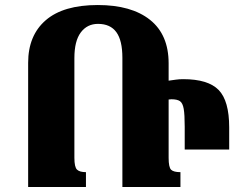

<svg xmlns="http://www.w3.org/2000/svg" viewBox="-20 -744 950 764"><path d="M322 0H92V-494Q92 -603 162 -663.5Q232 -724 369 -724Q503 -724 577 -665Q651 -606 651 -492V-423Q666 -425 679.5 -427Q693 -429 709 -429Q808 -429 850 -386Q892 -343 892 -237V-149H715V-240Q715 -288 711 -311Q707 -334 696 -341.5Q685 -349 662 -349Q659 -349 651 -348V-116Q651 -78 661 -68.5Q671 -59 698 -59V0H467V-514Q467 -583 443 -616Q419 -649 370 -649Q327 -649 301.5 -615Q276 -581 276 -513V-116Q276 -79 286.5 -69Q297 -59 322 -59Z"/></svg>

Font: Noto Serif Armenian SemiCondensed Black
Style: Regular
Weight: 900
Width: 4
Designer: Monotype Design Team
Foundry: Monotype Imaging Inc.
Version: Version 2.008; ttfautohint (v1.8.4.7-5d5b)